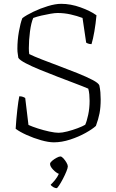

<svg xmlns="http://www.w3.org/2000/svg" viewBox="-20 -745 607 1005"><path d="M262 0Q234 0 195 -11Q156 -22 119.5 -38.5Q83 -55 62 -71Q65 -121 70.5 -169.5Q76 -218 81 -241Q92 -241 100 -238Q108 -235 112 -232L129 -91Q149 -82 178.5 -72.5Q208 -63 238 -56.5Q268 -50 287 -50Q305 -50 332.5 -57Q360 -64 386.5 -74Q413 -84 426 -92Q434 -109 441.5 -143.5Q449 -178 449 -217Q449 -234 447.5 -250.5Q446 -267 442 -281Q414 -293 371.5 -309Q329 -325 281 -343.5Q233 -362 189 -380Q145 -398 114.5 -414Q84 -430 76 -442Q75 -453 73 -463.5Q71 -474 71 -490Q71 -535 79 -580Q87 -625 97 -650Q118 -666 154.5 -683.5Q191 -701 230.5 -713Q270 -725 300 -725Q350 -725 401.5 -706.5Q453 -688 485 -665Q481 -621 474 -580.5Q467 -540 459 -514Q449 -514 441 -517Q433 -520 431 -522L412 -651Q383 -662 349.5 -669.5Q316 -677 281 -677Q267 -677 244 -673Q221 -669 197 -663.5Q173 -658 154 -651Q143 -626 137 -580.5Q131 -535 131 -493Q131 -483 131.5 -476Q132 -469 133 -462Q157 -450 199.5 -433.5Q242 -417 291.5 -398.5Q341 -380 387 -361.5Q433 -343 464.5 -326.5Q496 -310 500 -298Q504 -280 505.5 -261.5Q507 -243 507 -225Q507 -183 501 -152Q495 -121 482 -86Q465 -70 428.5 -49.5Q392 -29 347.5 -14.5Q303 0 262 0ZM276 240Q269 240 259 234.5Q249 229 245 222Q256 212 268.5 196.5Q281 181 288 165Q273 159 257.5 142.5Q242 126 242 113Q242 106 252.5 97Q263 88 276 81Q289 74 296 74Q303 74 312 84Q321 94 328 106Q335 118 335 126Q335 134 327.5 152.5Q320 171 309.5 191Q299 211 289.5 225.5Q280 240 276 240Z"/></svg>

Font: Texturina 72pt Thin
Style: Regular
Weight: 100
Designer: Guillermo Torres Carreño
Foundry: Omnibus-Type
Version: Version 1.002; ttfautohint (v1.8.3)